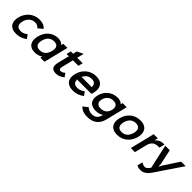

<svg xmlns="http://www.w3.org/2000/svg" viewBox="413 -2622 4653 4653"><g transform="rotate(45 2739.5 -295.5)"><path d="M581 -87Q510 -34 443 -12Q376 10 304 10Q222 10 167.5 -15Q113 -40 84 -83Q55 -126 50 -184.5Q45 -243 62 -310Q79 -379 115 -439Q151 -499 203 -544Q255 -589 321.5 -614.5Q388 -640 466 -640Q544 -640 598.5 -618Q653 -596 692 -547L573 -450Q547 -483 514 -499Q481 -515 435 -515Q390 -515 351.5 -499Q313 -483 283.5 -455Q254 -427 233 -390Q212 -353 202 -310Q192 -269 193.5 -233.5Q195 -198 210.5 -171.5Q226 -145 256.5 -130Q287 -115 335 -115Q380 -115 420.5 -130.5Q461 -146 510 -184Z M1270 1H1129L1142 -51H1140Q1102 -22 1051.5 -6Q1001 10 943 10Q868 10 817.5 -14.5Q767 -39 740 -82.5Q713 -126 708.5 -185Q704 -244 721 -314Q738 -384 771.5 -444Q805 -504 854 -547.5Q903 -591 965.5 -615.5Q1028 -640 1104 -640Q1160 -640 1203.5 -622.5Q1247 -605 1269 -573H1271L1285 -630H1426ZM1215 -314Q1226 -359 1225.5 -396Q1225 -433 1210.5 -459.5Q1196 -486 1166 -500.5Q1136 -515 1088 -515Q1040 -515 1003 -500.5Q966 -486 938 -459.5Q910 -433 891 -396Q872 -359 861 -314Q850 -269 851 -232.5Q852 -196 866.5 -170Q881 -144 911 -129.5Q941 -115 989 -115Q1036 -115 1073.5 -129.5Q1111 -144 1138.5 -170Q1166 -196 1185 -233Q1204 -270 1215 -314Z M1882 -79Q1826 -32 1773 -11Q1720 10 1669 10Q1566 10 1528.5 -45Q1491 -100 1517 -206L1589 -497L1601 -511H1515L1544 -629H1630L1625 -643L1647 -729L1806 -806L1766 -643L1755 -629H1950L1921 -511H1725L1730 -497L1658 -207Q1647 -162 1660.5 -138.5Q1674 -115 1706 -115Q1732 -115 1758 -127Q1784 -139 1817 -167Z M2642 -310Q2640 -299 2635 -284Q2630 -269 2625 -254H2125L2135 -240Q2135 -179 2171 -146Q2207 -113 2281 -113Q2328 -113 2371.5 -129.5Q2415 -146 2466 -183L2536 -89Q2462 -35 2392.5 -12.5Q2323 10 2251 10Q2167 10 2112 -14.5Q2057 -39 2027 -82.5Q1997 -126 1992 -184Q1987 -242 2004 -310Q2021 -381 2057.5 -441.5Q2094 -502 2146 -546Q2198 -590 2264 -615Q2330 -640 2407 -640Q2488 -640 2541 -614.5Q2594 -589 2622.5 -544.5Q2651 -500 2655 -440Q2659 -380 2642 -310ZM2524 -375 2514 -389Q2512 -516 2376 -516Q2304 -516 2254.5 -483Q2205 -450 2173 -389L2155 -375Z M3458 -630 3318 -64Q3285 69 3190.5 142Q3096 215 2942 215Q2866 215 2803.5 193.5Q2741 172 2683 120L2805 21Q2840 53 2883.5 71.5Q2927 90 2972 90Q3058 90 3108.5 49Q3159 8 3177 -64L3184 -91H3182Q3144 -65 3096 -50Q3048 -35 2993 -35Q2916 -35 2863.5 -57Q2811 -79 2782 -118.5Q2753 -158 2747 -213.5Q2741 -269 2758 -335Q2773 -397 2806.5 -452.5Q2840 -508 2889 -549.5Q2938 -591 3002 -615.5Q3066 -640 3142 -640Q3194 -640 3236.5 -623.5Q3279 -607 3302 -579H3304L3317 -630ZM3252 -335Q3262 -374 3259 -407Q3256 -440 3240 -464Q3224 -488 3194.5 -501.5Q3165 -515 3120 -515Q3075 -515 3038 -501.5Q3001 -488 2973.5 -464Q2946 -440 2927 -407Q2908 -374 2898 -335Q2878 -256 2911.5 -208Q2945 -160 3032 -160Q3080 -160 3117 -173.5Q3154 -187 3181 -210Q3208 -233 3225.5 -265Q3243 -297 3252 -335Z M4162 -315Q4145 -246 4110 -187Q4075 -128 4024 -84Q3973 -40 3907 -15Q3841 10 3762 10Q3682 10 3628 -15Q3574 -40 3545 -83.5Q3516 -127 3511 -186.5Q3506 -246 3523 -315Q3540 -384 3574.5 -443.5Q3609 -503 3659.5 -546.5Q3710 -590 3776 -615Q3842 -640 3922 -640Q4002 -640 4056 -615Q4110 -590 4139 -546.5Q4168 -503 4173.5 -443.5Q4179 -384 4162 -315ZM4021 -315Q4032 -358 4030.5 -395Q4029 -432 4013.5 -458.5Q3998 -485 3968 -500Q3938 -515 3891 -515Q3844 -515 3806.5 -500Q3769 -485 3741 -458.5Q3713 -432 3693.5 -395.5Q3674 -359 3663 -315Q3652 -271 3654 -234.5Q3656 -198 3671 -171.5Q3686 -145 3716 -130Q3746 -115 3793 -115Q3840 -115 3877.5 -130Q3915 -145 3943 -171.5Q3971 -198 3990.5 -234.5Q4010 -271 4021 -315Z M4711 -498H4668Q4580 -498 4525 -454.5Q4470 -411 4445 -312L4368 0H4228L4383 -630H4524L4501 -537H4503Q4541 -583 4595 -610Q4649 -637 4712 -637H4745Z M5479 -630 5012 62Q4966 130 4903 172.5Q4840 215 4771 215Q4734 215 4702 208Q4670 201 4638 182L4671 46Q4711 70 4738.5 78Q4766 86 4791 86Q4818 86 4848 64Q4878 42 4915 -12L4778 -630H4934L5014 -247L5021 -157H5023L5072 -247L5323 -630Z"/></g></svg>

Font: TypoPRO Sinkin Sans
Style: 600 SemiBold Italic
Weight: 600
Italic angle: -112°
Designer: Keith Bates
Foundry: K-Type
Version: Sinkin Sans (version 1.0)  by Keith Bates   •   © 2014   www